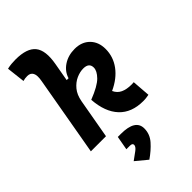

<svg xmlns="http://www.w3.org/2000/svg" viewBox="-310 -826 1206 1206"><g transform="rotate(-45 293.0 -223.0)"><path d="M480.5 9.8Q377.9 9.8 320.6 -51.3Q263.2 -112.3 254.9 -227.1Q343.8 -261.7 376.7 -295.7Q409.7 -329.6 409.7 -358.9Q409.7 -401.9 358.4 -401.9Q328.6 -401.9 296.6 -387.7Q264.6 -373.5 239.5 -343.3Q214.4 -313 205.6 -264.6L158.7 0H24.4L117.7 -530.8Q126 -575.7 115 -596.4Q104 -617.2 76.2 -617.2Q55.2 -617.2 37.6 -611.8L23.4 -734.9Q42 -739.3 60.5 -741Q79.1 -742.7 97.7 -742.7Q198.7 -742.7 236.1 -695.8Q273.4 -648.9 254.9 -545.4L233.4 -423.8H250Q263.7 -470.2 306.6 -498.8Q349.6 -527.3 407.2 -527.3Q469.7 -527.3 507.3 -489.5Q544.9 -451.7 544.9 -389.2Q544.9 -320.3 503.7 -264.4Q462.4 -208.5 386.7 -173.8Q400.9 -142.6 429.7 -129.2Q458.5 -115.7 502 -115.7Q515.6 -115.7 522 -116.7L531.2 4.4Q520 6.3 508.1 8.1Q496.1 9.8 480.5 9.8ZM247.1 296.9 170.9 233.9Q201.2 212.4 223.4 195.6Q245.6 178.7 245.6 163.6Q245.6 148.4 223.1 148.4H191.4L208 55.7H234.9Q363.8 55.7 363.8 135.7Q363.8 186 329.6 224.9Q295.4 263.7 247.1 296.9Z"/></g></svg>

Font: Cascadia Code PL
Style: Bold Italic
Weight: 700
Italic angle: -10°
Monospace: yes
Designer: Aaron Bell
Foundry: Saja Typeworks
Version: Version 2404.023; ttfautohint (v1.8.4)